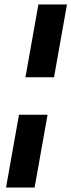

<svg xmlns="http://www.w3.org/2000/svg" viewBox="-20 -740 320 860"><path d="M94 -394 152 -720H280L222 -394ZM7 100 65 -226H193L135 100Z"/></svg>

Font: DeepMind Sans
Style: Bold Italic
Weight: 700
Italic angle: -10°
Designer: Jonny Pinhorn / Modifications: Colophon Foundry
Foundry: Colophon Foundry
Version: Version 1.002; ttfautohint (v1.8.2)